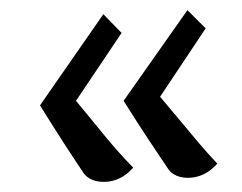

<svg xmlns="http://www.w3.org/2000/svg" viewBox="-20 -450 478 379"><path d="M351 -99Q326 -99 313 -115Q296 -140 273.5 -174Q251 -208 224 -251L350 -430L386 -394L296 -259L338 -209Q356 -187 373.5 -166.5Q391 -146 409 -127Q384 -99 351 -99ZM185 -91Q159 -91 146 -107Q129 -132 107 -166Q85 -200 59 -242L184 -422L220 -385L130 -251L172 -200Q192 -175 210 -154.5Q228 -134 243 -119Q218 -91 185 -91Z"/></svg>

Font: Noto Naskh Arabic Medium
Style: Regular
Weight: 500
Designer: Monotype Design Team, David Williams, Mohamad Dakak and Nizar Qandah
Foundry: Monotype Imaging Inc.
Version: Version 2.016